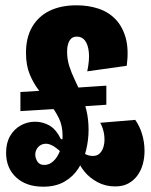

<svg xmlns="http://www.w3.org/2000/svg" viewBox="-20 -692 570 724"><path d="M143 12Q79 12 41 -23Q3 -58 3 -116Q3 -153 18 -179Q33 -205 58 -219Q83 -233 112 -233Q141 -233 166 -219Q191 -205 210 -167H220V-109Q199 -130 183 -140Q167 -150 153 -150Q136 -150 124.5 -138Q113 -126 113 -109Q113 -96 121 -83Q129 -70 147 -70Q166 -70 181.5 -84.5Q197 -99 206.5 -124Q216 -149 216 -179Q216 -218 202 -246.5Q188 -275 167.5 -300Q147 -325 126.5 -351.5Q106 -378 92 -412Q78 -446 78 -493Q78 -550 101 -590Q124 -630 166.5 -651Q209 -672 269 -672Q313 -672 351 -659.5Q389 -647 415.5 -619.5Q442 -592 454 -549Q466 -506 458 -444L309 -423Q318 -466 315 -495Q312 -524 300.5 -539Q289 -554 270 -554Q251 -554 242 -538.5Q233 -523 233 -497Q233 -469 241 -443.5Q249 -418 261.5 -392Q274 -366 286 -337.5Q298 -309 306 -275.5Q314 -242 314 -202Q314 -165 305 -127Q296 -89 276 -57.5Q256 -26 223 -7Q190 12 143 12ZM57 -273V-345L215 -355L220 -283ZM414 11Q378 11 348 -5Q318 -21 298.5 -45Q279 -69 272 -92H254L277 -129Q284 -123 290.5 -118Q297 -113 303.5 -110Q310 -107 316.5 -105.5Q323 -104 330 -104Q346 -104 355.5 -113Q365 -122 369.5 -136Q374 -150 374 -166Q374 -178 372 -189Q370 -200 366.5 -210Q363 -220 358 -229L490 -240Q507 -216 516 -185.5Q525 -155 525 -123Q525 -97 518.5 -73Q512 -49 498 -30Q484 -11 463.5 0Q443 11 414 11ZM231 -287V-359L381 -369V-297Z"/></svg>

Font: Bricolage Grotesque 96pt ExtraBold Condensed
Style: Regular
Weight: 800
Width: 3
Version: Version 1.001;gftools[0.9.33.dev8+g029e19f]